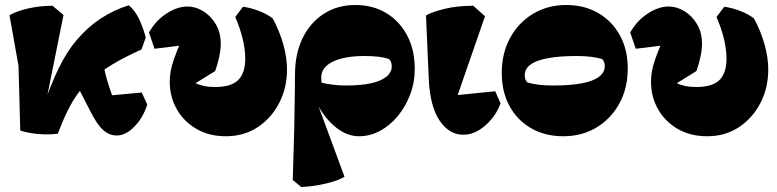

<svg xmlns="http://www.w3.org/2000/svg" viewBox="-20 -525 3108 768"><path d="M211 10Q189 13 160 12.5Q131 12 104 7.5Q77 3 61 -3L54 -262L18 -464Q47 -481 94 -491.5Q141 -502 190 -502L234 -465L152 -57L147 -82Q182 -185 214.5 -251.5Q247 -318 286 -364Q331 -417 383 -451Q435 -485 495 -504Q518 -485 534.5 -452.5Q551 -420 563 -375L546 -327Q417 -270 341 -204Q314 -181 292.5 -152Q271 -123 251.5 -84Q232 -45 211 10ZM447 17Q417 17 392.5 -5Q368 -27 342 -79L271 -217L389 -301Q394 -255 408 -206Q422 -157 447 -97L387 -140L547 -155L569 -107Q553 -55 518 -19Q483 17 447 17Z M884 20Q816 20 765.5 -9.5Q715 -39 687 -88.5Q659 -138 659 -198Q659 -218 662.5 -239Q666 -260 675.5 -287.5Q685 -315 701.5 -354Q718 -393 744 -449L737 -347L598 -330L576 -395Q602 -442 645.5 -470.5Q689 -499 730 -499Q762 -499 792.5 -480.5Q823 -462 843 -428.5Q863 -395 863 -350Q863 -325 856.5 -296Q850 -267 841 -241L762 -192Q778 -185 796.5 -181Q815 -177 840 -177Q905 -177 933 -205Q961 -233 961 -291Q961 -326 951 -368.5Q941 -411 921 -457L952 -498Q983 -494 1016.5 -481Q1050 -468 1071 -451Q1099 -399 1113.5 -346.5Q1128 -294 1128 -247Q1128 -174 1097 -113.5Q1066 -53 1011 -16.5Q956 20 884 20Z M1185 223 1151 195 1157 -10Q1158 -68 1158.5 -105.5Q1159 -143 1159.5 -171Q1160 -199 1160 -227Q1160 -310 1190.5 -372.5Q1221 -435 1275.5 -470Q1330 -505 1401 -505Q1472 -505 1525.5 -472.5Q1579 -440 1609 -382.5Q1639 -325 1639 -250Q1639 -195 1620.5 -146.5Q1602 -98 1571 -60.5Q1540 -23 1500 -1.5Q1460 20 1416 20Q1362 20 1313 -24.5Q1264 -69 1235 -139L1259 -196Q1288 -189 1312.5 -186Q1337 -183 1363 -183Q1424 -183 1464.5 -192Q1505 -201 1526 -218.5Q1547 -236 1547 -260Q1547 -269 1544 -277Q1541 -285 1536 -289Q1518 -295 1494 -298Q1470 -301 1440 -301Q1358 -301 1311.5 -278.5Q1265 -256 1265 -215Q1265 -201 1266 -188.5Q1267 -176 1269 -161L1240 -138L1358 182Q1332 198 1282.5 209.5Q1233 221 1185 223Z M1833 14Q1777 14 1738.5 -42.5Q1700 -99 1695 -209L1684 -463Q1707 -477 1758 -489.5Q1809 -502 1873 -502L1920 -460L1799 -111L1753 -139L1961 -160L1982 -112Q1972 -81 1949 -52Q1926 -23 1896 -4.5Q1866 14 1833 14Z M2233 20Q2160 20 2104.5 -12Q2049 -44 2018 -101Q1987 -158 1987 -233Q1987 -312 2020.5 -373.5Q2054 -435 2112.5 -470Q2171 -505 2245 -505Q2318 -505 2373.5 -472.5Q2429 -440 2460 -383Q2491 -326 2491 -251Q2491 -172 2457.5 -111Q2424 -50 2366 -15Q2308 20 2233 20ZM2190 -183Q2260 -183 2306 -191.5Q2352 -200 2375.5 -217.5Q2399 -235 2399 -260Q2399 -280 2388 -289Q2368 -295 2342.5 -298Q2317 -301 2288 -301Q2219 -301 2172.5 -292.5Q2126 -284 2102.5 -267Q2079 -250 2079 -224Q2079 -204 2090 -195Q2110 -189 2135.5 -186Q2161 -183 2190 -183Z M2809 20Q2741 20 2690.5 -9.5Q2640 -39 2612 -88.5Q2584 -138 2584 -198Q2584 -218 2587.5 -239Q2591 -260 2600.5 -287.5Q2610 -315 2626.5 -354Q2643 -393 2669 -449L2662 -347L2523 -330L2501 -395Q2527 -442 2570.5 -470.5Q2614 -499 2655 -499Q2687 -499 2717.5 -480.5Q2748 -462 2768 -428.5Q2788 -395 2788 -350Q2788 -325 2781.5 -296Q2775 -267 2766 -241L2687 -192Q2703 -185 2721.5 -181Q2740 -177 2765 -177Q2830 -177 2858 -205Q2886 -233 2886 -291Q2886 -326 2876 -368.5Q2866 -411 2846 -457L2877 -498Q2908 -494 2941.5 -481Q2975 -468 2996 -451Q3024 -399 3038.5 -346.5Q3053 -294 3053 -247Q3053 -174 3022 -113.5Q2991 -53 2936 -16.5Q2881 20 2809 20Z"/></svg>

Font: Eczar ExtraBold
Style: Regular
Weight: 800
Designer: Vaibhav Singh
Foundry: Rosetta Type Foundry
Version: Version 2.000